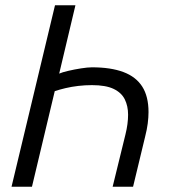

<svg xmlns="http://www.w3.org/2000/svg" viewBox="-20 -713 661 733"><path d="M24 0 190 -693H268L206 -432Q217 -437 240.5 -442.5Q264 -448 289.5 -452Q315 -456 331 -456Q403 -456 451 -438Q499 -420 523 -382.5Q547 -345 547 -285Q547 -265 544 -241.5Q541 -218 534 -191L488 0H410L459 -200Q464 -220 466.5 -239Q469 -258 469 -275Q469 -308 456.5 -333.5Q444 -359 414 -373.5Q384 -388 331 -388Q305 -388 279 -385Q253 -382 230 -376.5Q207 -371 189 -365L102 0Z"/></svg>

Font: Ubuntu Sans
Style: Italic
Weight: 400
Italic angle: -13.5°
Designer: Dalton Maag Ltd
Foundry: Dalton Maag Ltd
Version: Version 1.006